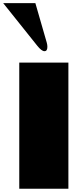

<svg xmlns="http://www.w3.org/2000/svg" viewBox="-59 -1167 502 1187"><path d="M363.8 0H60.1V-779.8H363.8ZM159.7 -1147.5 230 -903.8Q233.9 -890.1 233.9 -877.4Q233.9 -850.6 215.8 -850.6Q198.2 -850.6 170.9 -884.8L-39.1 -1147.5Z"/></svg>

Font: Rammetto One
Style: Regular
Weight: 400
Designer: Vernon Adams
Foundry: Vernon Adams
Version: Version 1.100; ttfautohint (v1.8.4.7-5d5b)